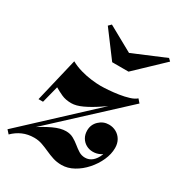

<svg xmlns="http://www.w3.org/2000/svg" viewBox="-210 -834 885 957"><g transform="rotate(30 232.0 -356.0)"><path d="M-35 -10 395 -410 470 -449.5 44 -55ZM-17.5 10 -35.5 -10Q17 -47 64.2 -78.5Q111.5 -110 151.8 -128.8Q192 -147.5 223 -147.5Q247.5 -147.5 266 -137.2Q284.5 -127 300.5 -113.8Q316.5 -100.5 333 -90.2Q349.5 -80 369.5 -80Q392.5 -80 410.2 -95Q428 -110 438.5 -136.5Q449 -163 449 -196.5H475Q474.5 -177.5 462.2 -161.5Q450 -145.5 430.5 -135.2Q411 -125 388.5 -125Q367 -125 349.5 -135Q332 -145 321.8 -162.5Q311.5 -180 311.5 -203.5Q311.5 -237 335.5 -260Q359.5 -283 392 -283Q415.5 -283 434.5 -272.2Q453.5 -261.5 464.8 -242Q476 -222.5 476 -196.5Q476 -161.5 459.8 -125.2Q443.5 -89 416.2 -58.2Q389 -27.5 355.2 -8.8Q321.5 10 286 10Q259 10 236 2.5Q213 -5 191.8 -14.8Q170.5 -24.5 148.8 -32.2Q127 -40 102 -40Q66 -40 36.2 -27Q6.5 -14 -17.5 10ZM23.5 -217 83.5 -469.5Q110.5 -454.5 142.2 -445.5Q174 -436.5 204.5 -432.8Q235 -429 258 -429Q276 -429 303.2 -431Q330.5 -433 360 -437.5Q389.5 -442 414.8 -449.8Q440 -457.5 453 -469.5L470.5 -449.5Q432 -424.5 391.5 -395.5Q351 -366.5 311.8 -340.2Q272.5 -314 237.2 -297.5Q202 -281 174.5 -281Q141.5 -281 117.8 -292Q94 -303 74.5 -314.5L49.5 -217ZM249.5 -560 139.5 -707 154.5 -722 299 -642 484.5 -720 498 -707 343.5 -560Z"/></g></svg>

Font: Bodoni Moda 9pt ExtraBold
Style: Italic
Weight: 800
Italic angle: -13°
Designer: Owen Earl
Foundry: indestructible type
Version: Version 2.004